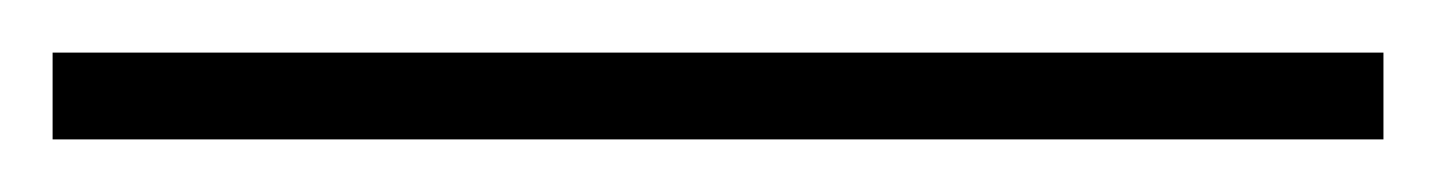

<svg xmlns="http://www.w3.org/2000/svg" viewBox="-23 -813 546 73"><path d="M503 -760H-3V-793H503Z"/></svg>

Font: Noto Sans Gujarati UI ExtraLight
Style: Regular
Weight: 200
Designer: Jelle Bosma - Monotype Design Team, Universal Thirst
Foundry: Monotype Imaging Inc.
Version: Version 2.106; ttfautohint (v1.8.4.7-5d5b)